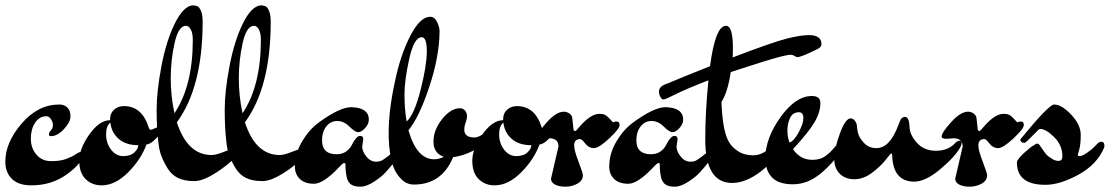

<svg xmlns="http://www.w3.org/2000/svg" viewBox="-28 -651 4173 722"><path d="M274 -79Q283 -79 283 -70Q283 -39 225 3.5Q167 46 90 46Q41 46 16.5 21.5Q-8 -3 -8 -43Q-8 -115 53.5 -186.5Q115 -258 195 -258Q214 -258 225.5 -246.5Q237 -235 237 -213.5Q237 -192 212.5 -165.5Q188 -139 163 -139Q156 -139 156 -146Q156 -153 163.5 -161Q171 -169 171 -180.5Q171 -192 163.5 -203Q156 -214 147 -214Q120 -214 104 -189.5Q88 -165 88 -129.5Q88 -94 109 -69.5Q130 -45 164.5 -45Q199 -45 221.5 -53.5Q244 -62 256 -70.5Q268 -79 274 -79Z M492 -105Q445 -105 418 -129Q391 -153 387 -190Q371 -178 371 -145.5Q371 -113 389.5 -88.5Q408 -64 435.5 -64Q463 -64 477.5 -78Q492 -92 492 -105ZM531 -172Q534 -163 538.5 -163Q543 -163 554 -168.5Q565 -174 573 -174Q581 -174 581 -164Q581 -154 559.5 -131Q538 -108 523 -108Q502 -51 453.5 -2.5Q405 46 354 46Q318 46 294 22.5Q270 -1 270 -46.5Q270 -92 308 -145.5Q346 -199 386 -199V-203Q386 -225 401 -238.5Q416 -252 438 -252Q506 -252 531 -172Z M628 -225Q697 -328 697 -501Q697 -526 689.5 -540Q682 -554 671 -554Q643 -554 628.5 -489Q614 -424 614 -357Q614 -290 628 -225ZM768 -68Q784 -68 814 -80Q844 -92 855 -92Q866 -92 866 -82Q866 -59 803.5 -14.5Q741 30 703 30Q665 30 641 18Q617 6 602.5 -17.5Q588 -41 579 -64Q570 -87 567 -120Q561 -171 561 -239Q561 -307 579 -402Q597 -497 629.5 -563Q662 -629 698 -631Q708 -630 714.5 -627.5Q721 -625 727.5 -610.5Q734 -596 734 -569Q734 -323 637 -191Q677 -68 768 -68Z M884 -225Q953 -328 953 -501Q953 -526 945.5 -540Q938 -554 927 -554Q899 -554 884.5 -489Q870 -424 870 -357Q870 -290 884 -225ZM1024 -68Q1040 -68 1070 -80Q1100 -92 1111 -92Q1122 -92 1122 -82Q1122 -59 1059.5 -14.5Q997 30 959 30Q921 30 897 18Q873 6 858.5 -17.5Q844 -41 835 -64Q826 -87 823 -120Q817 -171 817 -239Q817 -307 835 -402Q853 -497 885.5 -563Q918 -629 954 -631Q964 -630 970.5 -627.5Q977 -625 983.5 -610.5Q990 -596 990 -569Q990 -323 893 -191Q933 -68 1024 -68Z M1338 -128 1334 -100Q1334 -82 1349.5 -62.5Q1365 -43 1386 -43Q1402 -43 1412 -50Q1434 -65 1439.5 -70.5Q1445 -76 1457.5 -76Q1470 -76 1470 -67Q1470 -57 1423 -4Q1408 13 1379 32Q1350 51 1327.5 51Q1305 51 1293.5 43.5Q1282 36 1277 20Q1271 -2 1271 -34Q1271 -38 1266 -38Q1261 -38 1243 -18Q1187 40 1152.5 40Q1118 40 1099.5 22Q1081 4 1081 -24Q1081 -73 1107 -117.5Q1133 -162 1169 -189Q1249 -248 1293 -248Q1359 -246 1359 -201Q1359 -185 1345 -169.5Q1331 -154 1319 -154Q1307 -154 1286 -175Q1265 -196 1240 -196Q1215 -196 1199 -175.5Q1183 -155 1183 -123Q1183 -71 1238 -71Q1260 -71 1274.5 -82Q1289 -93 1295 -106Q1312 -140 1326 -140Q1338 -140 1338 -128Z M1558 -511Q1529 -511 1511 -430Q1493 -349 1493 -295.5Q1493 -242 1501 -194Q1530 -220 1553.5 -312.5Q1577 -405 1577 -458Q1577 -511 1558 -511ZM1529 43Q1502 43 1482.5 24Q1463 5 1453.5 -18Q1444 -41 1439 -74Q1422 -184 1457 -344Q1478 -445 1515 -516.5Q1552 -588 1590 -588Q1606 -588 1615.5 -568.5Q1625 -549 1625 -533Q1624 -437 1586 -323.5Q1548 -210 1508 -161Q1539 -52 1605 -52Q1621 -52 1641 -61Q1602 -75 1602 -118.5Q1602 -162 1634.5 -203Q1667 -244 1702 -244Q1713 -244 1720.5 -235.5Q1728 -227 1728 -215Q1728 -203 1723 -190Q1718 -177 1718 -163Q1718 -134 1756 -134Q1769 -134 1787 -145.5Q1805 -157 1811 -157Q1824 -157 1824 -147Q1824 -137 1805 -119.5Q1786 -102 1750 -83.5Q1714 -65 1676 -60Q1633 43 1529 43Z M1970 -105Q1923 -105 1896 -129Q1869 -153 1865 -190Q1849 -178 1849 -145.5Q1849 -113 1867.5 -88.5Q1886 -64 1913.5 -64Q1941 -64 1955.5 -78Q1970 -92 1970 -105ZM2009 -172Q2012 -163 2016.5 -163Q2021 -163 2032 -168.5Q2043 -174 2051 -174Q2059 -174 2059 -164Q2059 -154 2037.5 -131Q2016 -108 2001 -108Q1980 -51 1931.5 -2.5Q1883 46 1832 46Q1796 46 1772 22.5Q1748 -1 1748 -46.5Q1748 -92 1786 -145.5Q1824 -199 1864 -199V-203Q1864 -225 1879 -238.5Q1894 -252 1916 -252Q1984 -252 2009 -172Z M2038 -131 2011 -129Q1993 -129 1993 -138Q1993 -152 2028.5 -191.5Q2064 -231 2092 -231Q2104 -231 2113.5 -224Q2123 -217 2124 -207L2129 -162Q2132 -158 2135 -158Q2138 -158 2151 -174Q2193 -223 2226 -223Q2239 -223 2247 -219Q2255 -215 2265.5 -203.5Q2276 -192 2277 -191Q2284 -194 2291 -194Q2302 -194 2302 -180.5Q2302 -167 2263 -130.5Q2224 -94 2205 -94Q2186 -94 2173 -111Q2160 -128 2154 -128Q2131 -128 2131 -104Q2131 -86 2147.5 -43Q2164 0 2164 8Q2164 28 2143.5 39.5Q2123 51 2098.5 51Q2074 51 2059 43Q2044 35 2044 21L2072 -100Q2072 -131 2038 -131Z M2520 -128 2516 -100Q2516 -82 2531.5 -62.5Q2547 -43 2568 -43Q2584 -43 2594 -50Q2616 -65 2621.5 -70.5Q2627 -76 2639.5 -76Q2652 -76 2652 -67Q2652 -57 2605 -4Q2590 13 2561 32Q2532 51 2509.5 51Q2487 51 2475.5 43.5Q2464 36 2459 20Q2453 -2 2453 -34Q2453 -38 2448 -38Q2443 -38 2425 -18Q2369 40 2334.5 40Q2300 40 2281.5 22Q2263 4 2263 -24Q2263 -73 2289 -117.5Q2315 -162 2351 -189Q2431 -248 2475 -248Q2541 -246 2541 -201Q2541 -185 2527 -169.5Q2513 -154 2501 -154Q2489 -154 2468 -175Q2447 -196 2422 -196Q2397 -196 2381 -175.5Q2365 -155 2365 -123Q2365 -71 2420 -71Q2442 -71 2456.5 -82Q2471 -93 2477 -106Q2494 -140 2508 -140Q2520 -140 2520 -128Z M2450 -307Q2450 -327 2482 -337Q2531 -358 2642 -402Q2662 -554 2702 -554Q2728 -554 2728 -471Q2728 -447 2727 -435Q2879 -493 2931 -506Q2983 -519 3014 -519Q3061 -519 3061 -485Q3061 -474 3047 -467Q2985 -436 2970 -436Q2967 -436 2960 -440.5Q2953 -445 2944 -445Q2935 -445 2907 -438Q2850 -423 2720 -380Q2708 -302 2685 -268Q2689 -154 2715 -114Q2727 -95 2749.5 -81Q2772 -67 2805 -67Q2838 -67 2870 -97Q2876 -103 2880 -103Q2888 -103 2888 -90Q2888 -48 2832 -5.5Q2776 37 2725 37Q2624 37 2624 -127Q2624 -230 2636 -349Q2553 -317 2513.5 -297Q2474 -277 2467 -277Q2460 -277 2455 -287Q2450 -297 2450 -307Z M2977 -229Q2953 -229 2943 -207.5Q2933 -186 2933 -160.5Q2933 -135 2941 -115Q2958 -121 2975.5 -153.5Q2993 -186 2993 -207Q2993 -228 2977 -229ZM3027 -50Q3055 -50 3073.5 -62.5Q3092 -75 3108.5 -95Q3125 -115 3134.5 -115Q3144 -115 3144 -106Q3144 -100 3140 -92Q3107 -39 3058 1.5Q3009 42 2954 42Q2899 42 2874.5 15.5Q2850 -11 2850 -55Q2850 -131 2907 -210.5Q2964 -290 3025 -290Q3057 -290 3057 -264Q3057 -229 3035 -191.5Q3013 -154 2954 -90Q2981 -50 3027 -50Z M3583 -97Q3563 -61 3507.5 -14.5Q3452 32 3410 32Q3331 32 3327 -65Q3327 -74 3323 -74Q3321 -74 3302.5 -50Q3284 -26 3251.5 -1.5Q3219 23 3184.5 23Q3150 23 3129.5 2Q3109 -19 3109 -54.5Q3109 -90 3130 -148Q3151 -206 3171 -206Q3181 -205 3187.5 -196Q3194 -187 3194.5 -176Q3195 -165 3199 -149Q3203 -133 3221 -113.5Q3239 -94 3268 -94Q3318 -94 3350 -180Q3350 -181 3352 -185.5Q3354 -190 3355 -192.5Q3356 -195 3358 -199.5Q3360 -204 3362 -206Q3376 -217 3385 -206Q3391 -198 3392 -177Q3392 -145 3419.5 -114.5Q3447 -84 3491 -84Q3535 -84 3561 -110Q3571 -122 3581 -122Q3588 -122 3588 -114Q3588 -106 3583 -97Z M3558 -131 3531 -129Q3513 -129 3513 -138Q3513 -152 3548.5 -191.5Q3584 -231 3612 -231Q3624 -231 3633.5 -224Q3643 -217 3644 -207L3649 -162Q3652 -158 3655 -158Q3658 -158 3671 -174Q3713 -223 3746 -223Q3759 -223 3767 -219Q3775 -215 3785.5 -203.5Q3796 -192 3797 -191Q3804 -194 3811 -194Q3822 -194 3822 -180.5Q3822 -167 3783 -130.5Q3744 -94 3725 -94Q3706 -94 3693 -111Q3680 -128 3674 -128Q3651 -128 3651 -104Q3651 -86 3667.5 -43Q3684 0 3684 8Q3684 28 3663.5 39.5Q3643 51 3618.5 51Q3594 51 3579 43Q3564 35 3564 21L3592 -100Q3592 -131 3558 -131Z M4088 -100 4099 -111Q4106 -118 4113 -118Q4125 -118 4125 -104Q4125 -99 4124 -96Q4098 -33 4028 5.5Q3958 44 3903 44Q3796 44 3796 -40Q3796 -51 3822 -75Q3848 -99 3860 -105Q3868 -111 3872.5 -111Q3877 -111 3880 -107Q3883 -103 3887 -97Q3891 -91 3894 -87Q3897 -83 3902 -76Q3907 -69 3912.5 -64.5Q3918 -60 3925 -56Q3938 -46 3952.5 -46Q3967 -46 3967 -63Q3967 -105 3936 -135.5Q3905 -166 3884 -166Q3879 -166 3874 -160L3837 -123Q3828 -114 3824 -114Q3809 -114 3809 -127Q3916 -258 3936 -258Q3964 -258 4000 -220Q4036 -182 4036 -144Q4036 -108 4030.5 -89Q4025 -70 4025 -67Q4025 -64 4033 -64Q4041 -64 4059 -76Q4077 -88 4088 -100Z"/></svg>

Font: Dr Sugiyama
Style: Regular
Weight: 400
Designer: Alejandro Paul
Foundry: Alejandro Paul
Version: Version 1.000